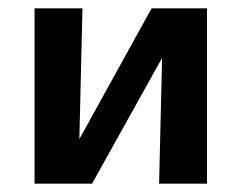

<svg xmlns="http://www.w3.org/2000/svg" viewBox="-20 -441 580 461"><path d="M362 0 372 -421H477V0ZM63 0V-421H178L168 0ZM139 0V-50L344 -421H406V-368L201 0Z"/></svg>

Font: Ysabeau
Style: Bold
Weight: 700
Designer: Christian Thalmann (Catharsis Fonts)
Version: Version 2.000;gftools[0.9.27.dev2+g8671c4b]